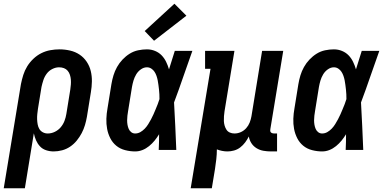

<svg xmlns="http://www.w3.org/2000/svg" viewBox="-47 -802 2067 1027"><path d="M-27 205 65 -352Q70 -377 77.5 -401Q85 -425 98.5 -447Q112 -469 131.5 -487.5Q151 -506 174 -517.5Q197 -529 222 -533.5Q247 -538 271 -538Q300 -538 328 -531.5Q356 -525 378.5 -510Q401 -495 416.5 -472Q432 -449 438.5 -422Q445 -395 444.5 -366Q444 -337 439 -308L418 -178Q414 -155 407.5 -133Q401 -111 390 -90Q379 -69 363.5 -50Q348 -31 328 -17.5Q308 -4 285 2Q262 8 240 8Q219 8 199.5 1.5Q180 -5 167 -19Q154 -33 146 -51Q138 -69 134 -89L86 205ZM208 -88Q228 -88 246.5 -97Q265 -106 278 -121.5Q291 -137 298 -155.5Q305 -174 308 -193L329 -323Q331 -337 332 -350Q333 -363 332 -376Q331 -389 327 -401.5Q323 -414 315 -423.5Q307 -433 295 -437.5Q283 -442 269 -442Q251 -442 233 -433Q215 -424 203 -408Q191 -392 185 -373.5Q179 -355 175 -337L156 -220Q154 -206 152.5 -192Q151 -178 151.5 -164Q152 -150 154.5 -136.5Q157 -123 163.5 -112Q170 -101 182 -94.5Q194 -88 208 -88Z M676 8Q649 8 622 1Q595 -6 575 -22.5Q555 -39 543 -62.5Q531 -86 526 -112.5Q521 -139 522 -167Q523 -195 528 -222L549 -352Q553 -376 560 -399Q567 -422 579 -443.5Q591 -465 608.5 -483.5Q626 -502 647 -515Q668 -528 692 -533Q716 -538 739 -538Q762 -538 782.5 -529.5Q803 -521 817.5 -506Q832 -491 841.5 -471.5Q851 -452 857 -431Q865 -456 872.5 -480.5Q880 -505 888 -530H982Q957 -461 933.5 -392Q910 -323 884 -254Q888 -191 890.5 -127.5Q893 -64 896 0H802Q803 -21 803.5 -42Q804 -63 804 -84Q793 -66 780 -50Q767 -34 750.5 -20.5Q734 -7 715 0.5Q696 8 676 8ZM676 -88Q691 -88 704 -95.5Q717 -103 727.5 -114Q738 -125 746 -138Q754 -151 761 -164Q768 -177 774 -190.5Q780 -204 785.5 -217.5Q791 -231 796.5 -244.5Q802 -258 806 -272Q806 -285 805.5 -297.5Q805 -310 803.5 -322.5Q802 -335 800.5 -347.5Q799 -360 796.5 -372.5Q794 -385 790 -396.5Q786 -408 779.5 -418Q773 -428 762.5 -435Q752 -442 739 -442Q722 -442 706.5 -431Q691 -420 681.5 -404Q672 -388 667 -371Q662 -354 659 -337L638 -207Q636 -195 634.5 -183Q633 -171 633 -158.5Q633 -146 635 -134.5Q637 -123 641.5 -112.5Q646 -102 655 -95Q664 -88 676 -88ZM777 -584 727 -636 886 -782 950 -718Z M973 205 1079 -434H1050V-530H1207L1154 -207Q1152 -194 1151 -180.5Q1150 -167 1150.5 -154.5Q1151 -142 1154.5 -130Q1158 -118 1164.5 -108Q1171 -98 1182.5 -93Q1194 -88 1207 -88Q1225 -88 1241.5 -95.5Q1258 -103 1270 -116.5Q1282 -130 1288.5 -146.5Q1295 -163 1298 -180L1355 -530H1468L1399 -111Q1398 -107 1398.5 -102Q1399 -97 1402 -94Q1405 -91 1409.5 -89.5Q1414 -88 1418 -88H1435V8H1402Q1382 8 1362 4.5Q1342 1 1325 -9.5Q1308 -20 1297.5 -36.5Q1287 -53 1284 -72Q1276 -56 1264.5 -40.5Q1253 -25 1238 -13.5Q1223 -2 1205 3Q1187 8 1170 8Q1155 8 1140.5 5Q1126 2 1113 -3Q1113 23 1110 49.5Q1107 76 1103 102L1086 205Z M1676 8Q1649 8 1622 1Q1595 -6 1575 -22.5Q1555 -39 1543 -62.5Q1531 -86 1526 -112.5Q1521 -139 1522 -167Q1523 -195 1528 -222L1549 -352Q1553 -376 1560 -399Q1567 -422 1579 -443.5Q1591 -465 1608.5 -483.5Q1626 -502 1647 -515Q1668 -528 1692 -533Q1716 -538 1739 -538Q1762 -538 1782.5 -529.5Q1803 -521 1817.5 -506Q1832 -491 1841.5 -471.5Q1851 -452 1857 -431Q1865 -456 1872.5 -480.5Q1880 -505 1888 -530H1982Q1957 -461 1933.5 -392Q1910 -323 1884 -254Q1888 -191 1890.5 -127.5Q1893 -64 1896 0H1802Q1803 -21 1803.5 -42Q1804 -63 1804 -84Q1793 -66 1780 -50Q1767 -34 1750.5 -20.5Q1734 -7 1715 0.5Q1696 8 1676 8ZM1676 -88Q1691 -88 1704 -95.5Q1717 -103 1727.5 -114Q1738 -125 1746 -138Q1754 -151 1761 -164Q1768 -177 1774 -190.5Q1780 -204 1785.5 -217.5Q1791 -231 1796.5 -244.5Q1802 -258 1806 -272Q1806 -285 1805.5 -297.5Q1805 -310 1803.5 -322.5Q1802 -335 1800.5 -347.5Q1799 -360 1796.5 -372.5Q1794 -385 1790 -396.5Q1786 -408 1779.5 -418Q1773 -428 1762.5 -435Q1752 -442 1739 -442Q1722 -442 1706.5 -431Q1691 -420 1681.5 -404Q1672 -388 1667 -371Q1662 -354 1659 -337L1638 -207Q1636 -195 1634.5 -183Q1633 -171 1633 -158.5Q1633 -146 1635 -134.5Q1637 -123 1641.5 -112.5Q1646 -102 1655 -95Q1664 -88 1676 -88Z"/></svg>

Font: Iosevka Curly Slab Oblique
Style: Bold
Weight: 700
Italic angle: -9°
Monospace: yes
Designer: Belleve Invis
Foundry: Belleve Invis
Version: Version 11.1.0; ttfautohint (v1.8.3)